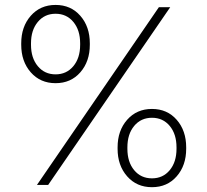

<svg xmlns="http://www.w3.org/2000/svg" viewBox="-20 -757 849 786"><path d="M602.1 9.3Q539.6 9.3 500.5 -35.2Q461.4 -79.6 461.4 -147.9V-153.8Q461.4 -222.2 500.5 -266.6Q539.6 -311 602.1 -311Q664.6 -311 703.4 -266.6Q742.2 -222.2 742.2 -153.8V-147.9Q742.2 -79.6 703.4 -35.2Q664.6 9.3 602.1 9.3ZM207.5 -416.5Q145 -416.5 106 -460.9Q66.9 -505.4 66.9 -573.7V-579.6Q66.9 -647.9 106 -692.4Q145 -736.8 207.5 -736.8Q270 -736.8 308.8 -692.4Q347.7 -647.9 347.7 -579.6V-573.7Q347.7 -505.4 308.8 -460.9Q270 -416.5 207.5 -416.5ZM602.1 -26.9Q647 -26.9 674.8 -60.3Q702.6 -93.8 702.6 -147.9V-153.8Q702.6 -208 674.8 -241.5Q647 -274.9 602.1 -274.9Q557.1 -274.9 529.3 -241.5Q501.5 -208 501.5 -153.8V-147.9Q501.5 -93.8 529.3 -60.3Q557.1 -26.9 602.1 -26.9ZM207.5 -452.6Q252.4 -452.6 280.3 -486.1Q308.1 -519.5 308.1 -573.7V-579.6Q308.1 -633.8 280.3 -667.2Q252.4 -700.7 207.5 -700.7Q162.6 -700.7 134.8 -667.2Q106.9 -633.8 106.9 -579.6V-573.7Q106.9 -519.5 134.8 -486.1Q162.6 -452.6 207.5 -452.6ZM131.3 0 630.4 -727.5H676.8L177.2 0Z"/></svg>

Font: Inter Display ExtraLight
Style: Regular
Weight: 200
Designer: Rasmus Andersson
Foundry: rsms
Version: Version 4.000;git-a52131595